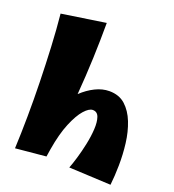

<svg xmlns="http://www.w3.org/2000/svg" viewBox="-149 -930 965 1067"><g transform="rotate(20 333.5 -397.0)"><path d="M626 22 378 10Q388 -15 400.5 -57Q413 -99 423 -146.5Q433 -194 435.5 -237Q438 -280 428.5 -307.5Q419 -335 392 -335Q370 -335 342 -303.5Q314 -272 287.5 -208.5Q261 -145 245 -49Q241 -26 238 -4L58 13Q62 -76 63 -176.5Q64 -277 61.5 -381Q59 -485 54 -586Q49 -687 40 -777L299 -816Q299 -715 295 -607.5Q291 -500 282 -389Q319 -424 360.5 -444.5Q402 -465 443 -465Q501 -465 538 -431.5Q575 -398 596.5 -343.5Q618 -289 626 -224Q634 -159 633 -94.5Q632 -30 626 22Z"/></g></svg>

Font: Marhey ExtraBold
Style: Regular
Weight: 800
Designer: Nur Syamsi & Bustanul Arifin
Foundry: Namelatype
Version: Version 1.000; ttfautohint (v1.8.4.7-5d5b)